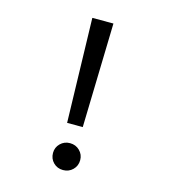

<svg xmlns="http://www.w3.org/2000/svg" viewBox="-107 -786 784 883"><g transform="rotate(15 285.0 -344.5)"><path d="M236.5 -203.5 223.5 -700H324L311 -203.5ZM209.5 -53.5Q209.5 -80 228.2 -98.5Q247 -117 274 -117Q301.5 -117 320.2 -98.5Q339 -80 339 -53.5Q339 -26 320.2 -7.5Q301.5 11 274 11Q246.5 11 228 -7.5Q209.5 -26 209.5 -53.5Z"/></g></svg>

Font: League Mono Narrow
Style: Regular
Weight: 400
Width: 3
Designer: Tyler Finck
Foundry: The League of Moveable Type / Tyler Finck
Version: Version 2.210